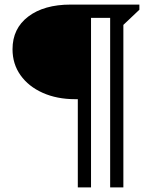

<svg xmlns="http://www.w3.org/2000/svg" viewBox="-20 -710 654 837"><path d="M308.3 -277.6Q228.2 -277.6 166.3 -305.3Q104.4 -332.9 69.5 -382Q34.6 -431.1 34.6 -495.5Q34.6 -585.8 103.3 -637.9Q172 -690 288.1 -690H347.8V-277.6ZM319.2 107V-690H376.8V107ZM460.2 107V-690H587.6V-667.6L496.8 -581.6L517.8 -649V107ZM362.8 -632V-690H470.8V-632Z"/></svg>

Font: Platypi Light
Style: Regular
Weight: 300
Designer: David Sargent
Foundry: Bolt Cutter Type
Version: Version 1.200